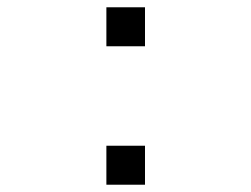

<svg xmlns="http://www.w3.org/2000/svg" viewBox="-20 -507 690 527"><path d="M272 -380V-487H378V-380ZM272 0V-107H378V0Z"/></svg>

Font: Azeret Mono Thin Light
Style: Regular
Weight: 300
Version: Version 1.002